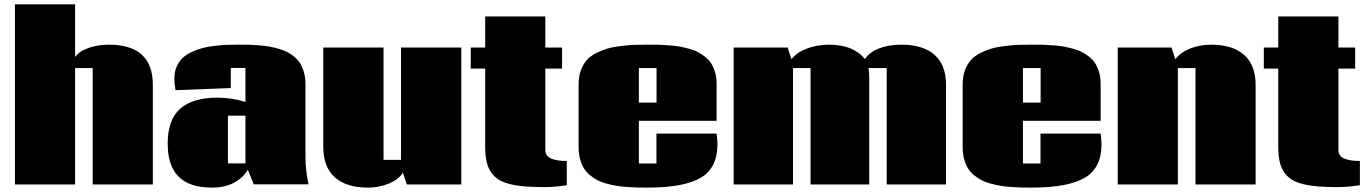

<svg xmlns="http://www.w3.org/2000/svg" viewBox="-20 -855 6342 890"><path d="M484.9 -647.9Q688.5 -647.9 688.5 -461.4V0H409.7V-539.6H328.1V0H49.3V-835H328.1V-590.8Q348.1 -618.2 391.1 -633.1Q434.1 -647.9 484.9 -647.9Z M1036.6 -318.8V-97.7H1117.7V-318.8ZM1396 -125.5Q1396.5 -63 1410.2 -0.5H1156.2L1128.9 -67.9Q1105.5 -29.3 1063.2 -7.3Q1021 14.6 962.9 14.6Q858.9 14.6 808.1 -35.9Q757.3 -86.4 757.3 -189.5Q757.3 -299.3 814.9 -350.8Q872.6 -402.3 987.8 -402.3Q1056.6 -402.3 1117.7 -382.3V-540H1049.8V-446.8L793.5 -437Q788.1 -468.3 788.1 -490.7Q788.1 -521 798.6 -545.4Q809.1 -569.8 825.9 -585.9Q842.8 -602.1 868.2 -613.8Q893.6 -625.5 918 -632.1Q942.4 -638.7 974.1 -642.3Q1005.9 -646 1029.8 -647Q1053.7 -647.9 1083 -647.9Q1111.3 -647.9 1133.3 -647.5Q1155.3 -647 1182.6 -644.8Q1210 -642.6 1231 -638.7Q1252 -634.8 1275.1 -627.9Q1298.3 -621.1 1315.2 -611.8Q1332 -602.5 1347.9 -588.6Q1363.8 -574.7 1373.8 -557.1Q1383.8 -539.6 1389.9 -516.1Q1396 -492.7 1396 -464.8Z M1685.5 14.6Q1585.4 14.6 1532 -33Q1478.5 -80.6 1478.5 -175.8V-634.8H1757.8V-113.8H1838.9V-634.8H2118.2V0H1865.7L1847.7 -54.7Q1828.1 -22.9 1782.7 -4.2Q1737.3 14.6 1685.5 14.6Z M2607.4 3.4Q2607.4 3.4 2604.5 3.9Q2601.6 4.4 2596.2 5.1Q2590.8 5.9 2583.7 6.8Q2576.7 7.8 2567.4 8.8Q2558.1 9.8 2548.3 10.5Q2538.6 11.2 2527.1 11.7Q2515.6 12.2 2504.4 12.2Q2451.7 12.2 2414.3 9.3Q2377 6.3 2344.5 -1.5Q2312 -9.3 2291.5 -22.5Q2271 -35.6 2256.3 -56.6Q2241.7 -77.6 2235.4 -106.7Q2229 -135.7 2229 -175.3V-537.1H2162.1V-634.8H2229V-778.8H2507.8V-634.8H2585.4V-537.1H2507.8V-160.2Q2507.8 -145 2515.6 -134.5Q2523.4 -124 2538.1 -118.7Q2552.7 -113.3 2569.1 -111.1Q2585.4 -108.9 2607.4 -108.9Z M2941.4 -379.4H3023.4V-539.6H2941.4ZM3301.8 -235.8Q3305.7 -206.1 3305.7 -185.5Q3305.7 -76.2 3227.8 -30.8Q3149.9 14.6 2982.9 14.6Q2954.1 14.6 2932.6 14.2Q2911.1 13.7 2882.8 11.5Q2854.5 9.3 2833.5 5.6Q2812.5 2 2788.3 -4.9Q2764.2 -11.7 2746.8 -21.2Q2729.5 -30.8 2712.6 -44.9Q2695.8 -59.1 2685.3 -76.9Q2674.8 -94.7 2668.5 -119.1Q2662.1 -143.6 2662.1 -172.4V-465.3Q2662.1 -501 2672.9 -529.5Q2683.6 -558.1 2700.4 -576.9Q2717.3 -595.7 2744.4 -609.4Q2771.5 -623 2797.1 -630.4Q2822.8 -637.7 2857.9 -641.8Q2893.1 -646 2919.7 -647Q2946.3 -647.9 2981.9 -647.9Q3009.8 -647.9 3030.8 -647.5Q3051.8 -647 3079.8 -645Q3107.9 -643.1 3128.7 -639.4Q3149.4 -635.7 3173.8 -629.2Q3198.2 -622.6 3215.8 -613.3Q3233.4 -604 3250.5 -590.1Q3267.6 -576.2 3278.1 -558.8Q3288.6 -541.5 3295.2 -517.8Q3301.8 -494.1 3301.8 -465.8V-294.9H2941.4V-97.2H3022.9V-235.8Z M4158.7 -647.9Q4258.3 -647.9 4311.8 -601.1Q4365.2 -554.2 4365.2 -460.9V0H4090.3V-539.6H4005.9Q4009.3 -521 4009.3 -488.8V0H3737.3V-539.6H3655.8V0H3380.9V-634.8H3630.9L3648.9 -580.1Q3672.4 -611.8 3720.2 -629.9Q3768.1 -647.9 3823.7 -647.9Q3935.1 -647.9 3989.3 -581.5Q4011.7 -614.3 4055.9 -631.1Q4100.1 -647.9 4158.7 -647.9Z M4721.7 -379.4H4803.7V-539.6H4721.7ZM5082 -235.8Q5085.9 -206.1 5085.9 -185.5Q5085.9 -76.2 5008.1 -30.8Q4930.2 14.6 4763.2 14.6Q4734.4 14.6 4712.9 14.2Q4691.4 13.7 4663.1 11.5Q4634.8 9.3 4613.8 5.6Q4592.8 2 4568.6 -4.9Q4544.4 -11.7 4527.1 -21.2Q4509.8 -30.8 4492.9 -44.9Q4476.1 -59.1 4465.6 -76.9Q4455.1 -94.7 4448.7 -119.1Q4442.4 -143.6 4442.4 -172.4V-465.3Q4442.4 -501 4453.1 -529.5Q4463.9 -558.1 4480.7 -576.9Q4497.6 -595.7 4524.7 -609.4Q4551.8 -623 4577.4 -630.4Q4603 -637.7 4638.2 -641.8Q4673.3 -646 4700 -647Q4726.6 -647.9 4762.2 -647.9Q4790 -647.9 4811 -647.5Q4832 -647 4860.1 -645Q4888.2 -643.1 4908.9 -639.4Q4929.7 -635.7 4954.1 -629.2Q4978.5 -622.6 4996.1 -613.3Q5013.7 -604 5030.8 -590.1Q5047.9 -576.2 5058.3 -558.8Q5068.8 -541.5 5075.4 -517.8Q5082 -494.1 5082 -465.8V-294.9H4721.7V-97.2H4803.2V-235.8Z M5594.7 -647.9Q5694.8 -647.5 5747.6 -600.1Q5800.3 -552.7 5800.3 -460.9V0H5521.5V-539.6H5439.9V0H5161.1V-634.8H5410.2L5428.2 -580.1Q5450.2 -610.8 5495.1 -629.4Q5540 -647.9 5594.7 -647.9Z M6283.7 3.4Q6283.7 3.4 6280.8 3.9Q6277.8 4.4 6272.5 5.1Q6267.1 5.9 6260 6.8Q6252.9 7.8 6243.7 8.8Q6234.4 9.8 6224.6 10.5Q6214.8 11.2 6203.4 11.7Q6191.9 12.2 6180.7 12.2Q6127.9 12.2 6090.6 9.3Q6053.2 6.3 6020.8 -1.5Q5988.3 -9.3 5967.8 -22.5Q5947.3 -35.6 5932.6 -56.6Q5918 -77.6 5911.6 -106.7Q5905.3 -135.7 5905.3 -175.3V-537.1H5838.4V-634.8H5905.3V-778.8H6184.1V-634.8H6261.7V-537.1H6184.1V-160.2Q6184.1 -145 6191.9 -134.5Q6199.7 -124 6214.4 -118.7Q6229 -113.3 6245.4 -111.1Q6261.7 -108.9 6283.7 -108.9Z"/></svg>

Font: Coda ExtraBold
Style: Regular
Weight: 800
Version: Version 2.001; ttfautohint (v0.8) -r 50 -G 200 -x